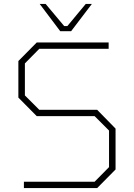

<svg xmlns="http://www.w3.org/2000/svg" viewBox="-20 -952 678 972"><path d="M285 -794 181 -932H211L305 -820H321L414 -932H445L340 -794ZM101 0V-32H459L532 -106V-291L459 -364H166L73 -458V-643L166 -737H530V-705H179L106 -631V-469L179 -396H472L565 -301V-94L472 0Z"/></svg>

Font: Tomorrow ExtraLight
Style: Regular
Weight: 275
Designer: Tony de Marco, Monica Rizzolli
Foundry: Just in Type
Version: Version 2.002